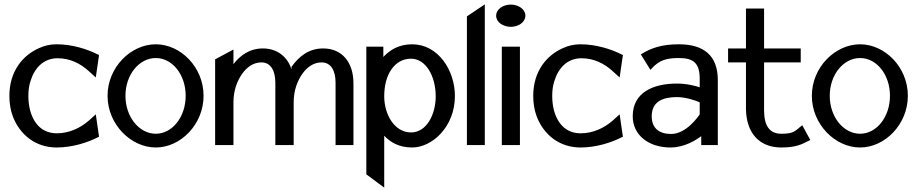

<svg xmlns="http://www.w3.org/2000/svg" viewBox="-20 -665 4209 880"><path d="M23 -226C23 -192 28 -160 39 -131C71 -48 142 11 240 11C310 11 381 -11 431 -37L434 -38L419 -141L388 -113C348 -78 297 -54 240 -54C221 -54 202 -58 186 -66C141 -88 110 -145 110 -226C110 -251 113 -273 120 -294C138 -353 179 -398 244 -398C301 -398 349 -374 388 -338L419 -310L434 -413L431 -414C381 -440 310 -462 240 -462C209 -462 184 -456 158 -444C84 -411 23 -338 23 -226Z M473 -226C473 -95 580 11 694 11C808 11 913 -95 913 -226C913 -357 808 -462 694 -462C580 -462 473 -357 473 -226ZM555 -226C555 -323 618 -399 694 -399C770 -399 831 -323 831 -226C831 -129 770 -52 694 -52C618 -52 555 -129 555 -226Z M966 0H1050V-196C1050 -252 1068 -296 1090 -327C1110 -355 1139 -379 1178 -379C1221 -379 1242 -341 1242 -286V0H1326V-196C1326 -252 1344 -296 1366 -327C1386 -355 1415 -379 1454 -379C1497 -379 1518 -341 1518 -286V0H1600V-283C1600 -378 1549 -443 1461 -443C1393 -443 1349 -404 1317 -360L1316 -359V-347C1298 -405 1250 -443 1185 -443C1123 -443 1080 -410 1050 -371V-438L966 -393Z M1659 134 1741 195V-43C1770 -12 1810 11 1869 11C1960 11 2065 -83 2065 -225C2065 -343 1988 -462 1869 -462C1809 -462 1768 -437 1737 -404V-451H1659ZM1741 -224C1741 -323 1788 -396 1864 -396C1932 -396 1977 -315 1977 -224C1977 -140 1935 -58 1864 -58C1788 -58 1741 -140 1741 -224Z M2120 0H2202V-645L2120 -590Z M2254 -593C2254 -563 2286 -542 2321 -542C2356 -542 2388 -563 2388 -593C2388 -623 2356 -644 2321 -644C2286 -644 2254 -623 2254 -593ZM2280 0H2363V-451H2280Z M2424 -226C2424 -192 2429 -160 2440 -131C2472 -48 2543 11 2641 11C2711 11 2782 -11 2832 -37L2835 -38L2820 -141L2789 -113C2749 -78 2698 -54 2641 -54C2622 -54 2603 -58 2587 -66C2542 -88 2511 -145 2511 -226C2511 -251 2514 -273 2521 -294C2539 -353 2580 -398 2645 -398C2702 -398 2750 -374 2789 -338L2820 -310L2835 -413L2832 -414C2782 -440 2711 -462 2641 -462C2610 -462 2585 -456 2559 -444C2485 -411 2424 -338 2424 -226Z M2880 -132C2880 -45 2954 11 3053 11C3119 11 3173 -25 3194 -41V0H3270V-298C3270 -409 3207 -462 3092 -462C3011 -462 2963 -444 2921 -418L2917 -416L2961 -345L2966 -350C3001 -389 3034 -399 3092 -399C3159 -399 3187 -375 3187 -304V-265C3172 -270 3129 -282 3083 -282C2973 -282 2880 -241 2880 -132ZM2967 -132C2967 -201 3020 -220 3083 -220C3128 -220 3175 -201 3187 -196V-141C3180 -130 3125 -51 3056 -51C3003 -51 2967 -76 2967 -132Z M3317 -379H3399V-165C3401 -53 3462 11 3561 11C3629 11 3656 -4 3689 -21L3694 -23L3657 -91L3652 -87C3623 -64 3618 -52 3561 -52C3506 -52 3482 -90 3482 -160V-379H3650V-443H3482V-626H3399V-443H3317Z M3701 -226C3701 -95 3808 11 3922 11C4036 11 4141 -95 4141 -226C4141 -357 4036 -462 3922 -462C3808 -462 3701 -357 3701 -226ZM3783 -226C3783 -323 3846 -399 3922 -399C3998 -399 4059 -323 4059 -226C4059 -129 3998 -52 3922 -52C3846 -52 3783 -129 3783 -226Z"/></svg>

Font: Charger Sport
Style: DfBdNrw
Weight: 400
Designer: Jasper
Foundry: Cannot Into Space Fonts
Version: Version 1.1